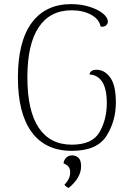

<svg xmlns="http://www.w3.org/2000/svg" viewBox="-20 -721 646 933"><path d="M67 -344Q67 -519 134 -610Q201 -701 326 -701Q374 -701 415 -688Q456 -675 480 -655.5Q504 -636 504 -616Q504 -604 494 -596.5Q484 -589 469 -592Q462 -628 422.5 -649.5Q383 -671 328 -671Q223 -671 168 -588.5Q113 -506 113 -345Q113 -183 168 -100.5Q223 -18 329 -18Q429 -18 464 -79.5Q499 -141 499 -220Q499 -289 477 -323Q455 -357 415 -359Q416 -370 425 -376Q434 -382 449 -382Q488 -382 515.5 -344.5Q543 -307 543 -223Q543 -132 497 -60Q451 12 329 12Q201 12 134 -79Q67 -170 67 -344ZM293 177Q321 148 321 117Q321 98 312.5 88.5Q304 79 289 73Q289 60 300 47Q311 34 331 34Q348 34 361 45.5Q374 57 374 87Q374 143 314 192Q303 189 293 177Z"/></svg>

Font: Arima Madurai ExtraLight
Style: Regular
Weight: 275
Designer: Joana Correia and Natanael Gama
Foundry: NDISCOVER
Version: Version 1.020